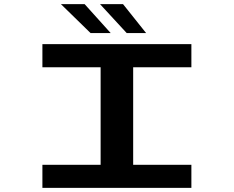

<svg xmlns="http://www.w3.org/2000/svg" viewBox="-20 -915 1140 935"><path d="M186.5 0V-112.5H470V-587.5H186.5V-700H912V-587.5H628.5V-112.5H912V0ZM597 -754 467 -895H579L691.5 -754ZM421 -754 276.5 -895H392L519 -754Z"/></svg>

Font: Trispace Expanded SemiBold
Style: Regular
Weight: 600
Width: 7
Designer: Tyler Finck
Foundry: Etcetera Type Company
Version: Version 1.210; ttfautohint (v1.8.3)